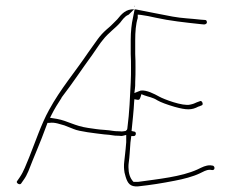

<svg xmlns="http://www.w3.org/2000/svg" viewBox="-20 -653 823 683"><path d="M41 -9C35 -3 50 7 55 0L64 -13C70 -21 76 -32 81 -44C100 -94 124 -147 143 -200L149 -216H156C176 -219 196 -210 209 -207L242 -194C262 -185 318 -179 350 -175C382 -173 380 -170 403 -170H404C410 -169 415 -169 417 -170L429 -173V-147C428 -130 426 -117 425 -105L422 -78C421 -72 421 -65 421 -58C421 -52 422 -47 423 -39L427 -24C434 -1 443 12 471 10C517 5 555 -1 601 -10C633 -16 667 -25 690 -36C704 -42 712 -49 727 -49H728L735 -48C741 -48 743 -51 743 -56C743 -60 739 -64 736 -64H735L728 -65C711 -65 701 -59 682 -50C625 -24 542 -16 471 -6H455C442 -19 437 -38 437 -58C437 -63 437 -70 438 -75C441 -95 442 -120 444 -146L447 -169H456C465 -169 466 -185 457 -185L448 -187C451 -217 456 -263 457 -288L458 -300L469 -298C475 -297 477 -299 480 -308L483 -318L493 -314C509 -308 523 -307 540 -296C552 -289 574 -281 601 -273C644 -261 662 -261 686 -274H687L697 -278C706 -280 698 -298 691 -293L680 -289C674 -286 667 -283 657 -281C630 -274 561 -301 547 -309C527 -320 502 -333 481 -331C480 -331 477 -329 473 -328L458 -322L460 -338C461 -344 461 -352 461 -360V-361C462 -379 462 -395 462 -412C462 -429 462 -444 461 -461V-511C461 -539 463 -567 470 -589V-601L481 -600C496 -598 518 -594 534 -590C583 -579 639 -573 695 -567L706 -566C712 -566 716 -570 716 -573C716 -580 713 -582 709 -582L695 -583C661 -587 626 -588 594 -594C551 -602 507 -611 466 -619C464 -619 461 -620 459 -620L453 -590C448 -568 445 -540 445 -511V-461C446 -444 446 -428 446 -412C446 -396 446 -377 445 -359C442 -304 441 -258 433 -196L432 -192C431 -190 424 -185 426 -187C408 -184 413 -186 404 -186C380 -186 381 -189 351 -191C332 -192 314 -195 293 -198C245 -205 221 -223 183 -230L158 -234L164 -246C174 -266 186 -285 199 -305V-306C242 -362 266 -400 309 -459C326 -483 337 -501 346 -511C365 -536 392 -554 408 -573C412 -578 423 -595 436 -600L438 -601L457 -620C428 -621 413 -604 397 -584L381 -568C376 -563 370 -557 359 -548C332 -524 325 -509 295 -468C245 -394 196 -338 154 -261C127 -212 106 -149 84 -94C72 -66 65 -44 50 -22ZM457 -630H459L460 -633Z"/></svg>

Font: Stray Cat
Style: ExLt
Weight: 200
Version: Version 1.0